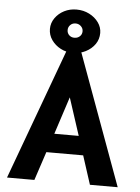

<svg xmlns="http://www.w3.org/2000/svg" viewBox="-56 -865 663 909"><g transform="rotate(5 275.0 -410.5)"><path d="M406 0 362 -136H187L142 0H12L242 -626H309L538 0ZM275 -404 217 -226H333ZM271 -615Q239 -615 212.5 -629Q186 -643 169.5 -666.5Q153 -690 153 -719Q153 -747 169.5 -770.5Q186 -794 212.5 -807.5Q239 -821 271 -821Q304 -821 331.5 -807Q359 -793 375.5 -770Q392 -747 392 -720Q392 -690 375.5 -666.5Q359 -643 331.5 -629Q304 -615 271 -615ZM272 -687Q287 -687 297.5 -696.5Q308 -706 308 -721Q308 -735 297.5 -745Q287 -755 272 -755Q257 -755 247 -745Q237 -735 237 -721Q237 -706 247 -696.5Q257 -687 272 -687Z"/></g></svg>

Font: Inconsolata SemiExpanded ExtraBold
Style: Regular
Weight: 800
Width: 6
Monospace: yes
Designer: Raph Levien, Cyreal, Brenton Simpson
Foundry: Raph Levien, Cyreal, Google
Version: Version 3.001; ttfautohint (v1.8.2.53-6de2)